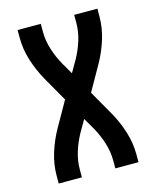

<svg xmlns="http://www.w3.org/2000/svg" viewBox="-111 -812 722 888"><g transform="rotate(-15 250.0 -367.5)"><path d="M59 0V-37Q59 -92 76 -146Q93 -200 120 -248L188 -368L120 -487Q93 -535 76 -589Q59 -643 59 -698V-735H170V-698Q170 -655 183 -613.5Q196 -572 217 -534L250 -477L283 -534Q304 -572 317 -613.5Q330 -655 330 -698V-735H441V-698Q441 -643 424 -589Q407 -535 380 -487L312 -367L380 -248Q407 -200 424 -146Q441 -92 441 -37V0H330V-37Q330 -80 317 -121.5Q304 -163 283 -201L250 -258L217 -201Q196 -163 183 -121.5Q170 -80 170 -37V0Z"/></g></svg>

Font: Iosevka SS08 Regular
Style: Bold
Weight: 700
Monospace: yes
Designer: Belleve Invis
Foundry: Belleve Invis
Version: Version 16.3.4; ttfautohint (v1.8.4)